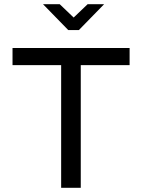

<svg xmlns="http://www.w3.org/2000/svg" viewBox="-20 -900 681 920"><path d="M601 -670H40V-588H273V0H367V-588H601ZM186 -880 307 -756H358L479 -880H400L333 -816L266 -880Z"/></svg>

Font: LT Wave Alt
Style: Regular
Weight: 400
Designer: Daniel Lyons
Version: Version 2.5 (Glyphs App)